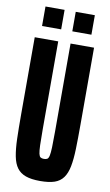

<svg xmlns="http://www.w3.org/2000/svg" viewBox="-95 -894 543 950"><g transform="rotate(10 177.0 -419.5)"><path d="M177 8Q133 8 105 -2Q77 -12 61 -33.5Q45 -55 38 -91Q31 -127 29.5 -178.5Q28 -230 28 -301V-688H146V-246Q146 -196 147 -167Q148 -138 151 -124.5Q154 -111 160 -107Q166 -103 177 -103Q188 -103 194 -107Q200 -111 203 -124.5Q206 -138 207 -167Q208 -196 208 -246V-688H326V-301Q326 -230 324.5 -178.5Q323 -127 316 -91Q309 -55 293 -33Q277 -11 249.5 -1.5Q222 8 177 8ZM54 -749V-847H150V-749ZM206 -749V-847H302V-749Z"/></g></svg>

Font: Saira UltraCondensed ExtraBold
Style: Regular
Weight: 800
Width: 1
Designer: Hector Gatti with collaboration of the Omnibus-Type team
Foundry: Omnibus-Type
Version: Version 1.101